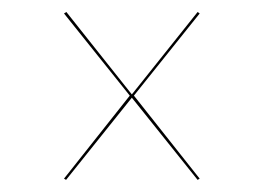

<svg xmlns="http://www.w3.org/2000/svg" viewBox="-20 -465 433 315"><path d="M304.2 -445.3 307.6 -442.9 199.7 -308.1 307.6 -171.9 304.2 -169.9 196.3 -304.7 88.4 -169.9 85 -171.9 192.9 -308.1 85 -442.9 88.9 -445.3 196.3 -310.1Z"/></svg>

Font: Fira Sans Compressed Four
Style: Regular
Weight: 100
Width: 1
Designer: Carrois Corporate & Edenspiekermann AG
Foundry: Carrois Corporate GbR & Edenspiekermann AG
Version: Version 4.203;PS 004.203;hotconv 1.0.88;makeotf.lib2.5.64775